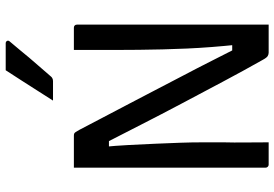

<svg xmlns="http://www.w3.org/2000/svg" viewBox="-168 -818 985 690"><g transform="rotate(-90 325.0 -472.5)"><path d="M159 0Q139 0 119 0Q99 0 79 0Q76 0 73.5 -1.5Q71 -3 69.5 -5.5Q68 -8 68 -11Q68 -82 68 -152.5Q68 -223 68 -293.5Q68 -364 68 -435Q68 -506 68 -577Q68 -607 68 -638Q68 -669 68 -700Q84 -700 105 -700Q126 -700 146.5 -700Q167 -700 183 -700Q187 -700 190 -699Q193 -698 196 -693.5Q199 -689 204 -680Q221 -648 242.5 -606.5Q264 -565 289.5 -517Q315 -469 342 -416.5Q369 -364 397.5 -310Q426 -256 453 -202.5Q480 -149 505 -100L465 -131H527L510 -112Q505 -160 501.5 -205Q498 -250 496 -294.5Q494 -339 493 -381.5Q492 -424 491.5 -466.5Q491 -509 491 -550Q491 -585 491 -623Q491 -661 491 -700Q511 -700 531 -700Q551 -700 571 -700Q576 -700 579 -697Q582 -694 582 -689Q582 -621 582 -552Q582 -483 582 -414.5Q582 -346 582 -277.5Q582 -209 582 -140Q582 -105 582 -70Q582 -35 582 0Q568 0 549.5 0Q531 0 512.5 0Q494 0 481 0Q475 0 469 -3.5Q463 -7 455 -22Q416 -91 377.5 -163.5Q339 -236 299.5 -310.5Q260 -385 221.5 -460.5Q183 -536 145 -610L185 -574H127L142 -601Q147 -549 149.5 -500.5Q152 -452 154 -406.5Q156 -361 157.5 -318.5Q159 -276 159 -237Q159 -198 159 -161Q158 -126 158.5 -83Q159 -40 159 0ZM418 -945Q442 -945 456 -945Q470 -945 482 -945Q494 -945 515 -945Q521 -945 523.5 -940Q526 -935 521 -930Q503 -909 489.5 -892.5Q476 -876 463.5 -861Q451 -846 435 -828Q419 -810 396 -783Q394 -780 389.5 -777.5Q385 -775 379 -775Q362 -775 351 -775Q340 -775 330 -775Q320 -775 309 -775Q329 -806 346 -833Q363 -860 380.5 -887Q398 -914 418 -945Z"/></g></svg>

Font: Recursive
Style: Regular
Weight: 400
Version: Version 1.085